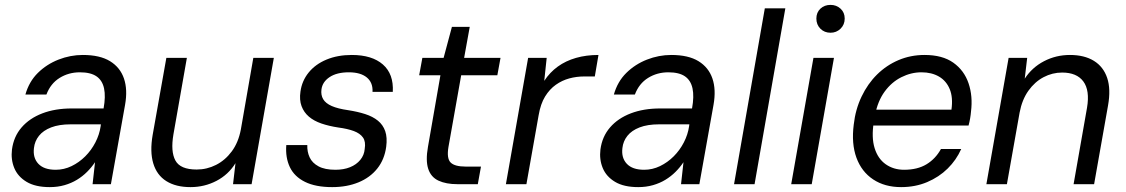

<svg xmlns="http://www.w3.org/2000/svg" viewBox="-20 -754 4610 786"><path d="M184 12Q125 12 89 -9.5Q53 -31 38.5 -66Q24 -101 29 -142Q36 -195 68.5 -232.5Q101 -270 153.5 -290Q206 -310 273 -310H404Q413 -359 406 -392Q399 -425 375 -441.5Q351 -458 307 -458Q261 -458 224 -435Q187 -412 170 -367H84Q99 -420 135 -455.5Q171 -491 219.5 -510Q268 -529 319 -529Q389 -529 430.5 -503.5Q472 -478 487.5 -432.5Q503 -387 492 -325L434 0H359L369 -90Q355 -69 336.5 -50.5Q318 -32 295 -18Q272 -4 244 4Q216 12 184 12ZM208 -59Q242 -59 273 -74Q304 -89 329 -114Q354 -139 370.5 -171Q387 -203 392 -237L393 -245H269Q222 -245 189.5 -232.5Q157 -220 139.5 -198Q122 -176 119 -148Q114 -108 137 -83.5Q160 -59 208 -59Z M760 12Q700 12 661 -12.5Q622 -37 607.5 -85Q593 -133 605 -202L661 -517H745L690 -204Q678 -134 698 -97Q718 -60 785 -60Q827 -60 864.5 -79Q902 -98 929 -134.5Q956 -171 966 -224L1017 -517H1101L1010 0H934L944 -86Q915 -39 866 -13.5Q817 12 760 12Z M1340 12Q1272 12 1228.5 -9.5Q1185 -31 1166.5 -70Q1148 -109 1152 -160H1238Q1237 -133 1247.5 -110Q1258 -87 1284 -73Q1310 -59 1353 -59Q1387 -59 1413 -69.5Q1439 -80 1455 -99.5Q1471 -119 1473 -144Q1478 -174 1466 -191Q1454 -208 1428.5 -217.5Q1403 -227 1365 -232Q1326 -238 1295.5 -248.5Q1265 -259 1244.5 -276.5Q1224 -294 1214.5 -319.5Q1205 -345 1210 -379Q1216 -423 1243.5 -457Q1271 -491 1316.5 -510Q1362 -529 1420 -529Q1503 -529 1547.5 -490Q1592 -451 1588 -378H1505Q1507 -416 1481.5 -437Q1456 -458 1408 -458Q1359 -458 1329.5 -438.5Q1300 -419 1296 -388Q1293 -365 1303 -348Q1313 -331 1338 -320Q1363 -309 1405 -303Q1444 -297 1475 -287Q1506 -277 1527 -260Q1548 -243 1557 -217Q1566 -191 1561 -153Q1554 -101 1524.5 -64Q1495 -27 1447.5 -7.5Q1400 12 1340 12Z M1853 0Q1806 0 1775 -14.5Q1744 -29 1733 -63Q1722 -97 1732 -153L1783 -446H1696L1709 -517H1796L1830 -644H1903L1880 -517H2029L2016 -446H1868L1816 -153Q1808 -106 1824.5 -89Q1841 -72 1887 -72H1949L1936 0Z M2051 0 2142 -517H2218L2208 -423Q2231 -458 2263.5 -481.5Q2296 -505 2338 -517Q2380 -529 2430 -529L2415 -441H2372Q2340 -441 2310.5 -433Q2281 -425 2255.5 -407Q2230 -389 2211.5 -359Q2193 -329 2185 -282L2135 0Z M2593 12Q2534 12 2498 -9.5Q2462 -31 2447.5 -66Q2433 -101 2438 -142Q2445 -195 2477.5 -232.5Q2510 -270 2562.5 -290Q2615 -310 2682 -310H2813Q2822 -359 2815 -392Q2808 -425 2784 -441.5Q2760 -458 2716 -458Q2670 -458 2633 -435Q2596 -412 2579 -367H2493Q2508 -420 2544 -455.5Q2580 -491 2628.5 -510Q2677 -529 2728 -529Q2798 -529 2839.5 -503.5Q2881 -478 2896.5 -432.5Q2912 -387 2901 -325L2843 0H2768L2778 -90Q2764 -69 2745.5 -50.5Q2727 -32 2704 -18Q2681 -4 2653 4Q2625 12 2593 12ZM2617 -59Q2651 -59 2682 -74Q2713 -89 2738 -114Q2763 -139 2779.5 -171Q2796 -203 2801 -237L2802 -245H2678Q2631 -245 2598.5 -232.5Q2566 -220 2548.5 -198Q2531 -176 2528 -148Q2523 -108 2546 -83.5Q2569 -59 2617 -59Z M2985 0 3111 -720H3195L3069 0Z M3219 0 3310 -517H3394L3303 0ZM3380 -620Q3355 -620 3338.5 -636.5Q3322 -653 3322 -678Q3322 -703 3338.5 -718.5Q3355 -734 3380 -734Q3404 -734 3421 -718.5Q3438 -703 3438 -678Q3438 -653 3421 -636.5Q3404 -620 3380 -620Z M3669 12Q3602 12 3554.5 -19.5Q3507 -51 3486 -108.5Q3465 -166 3475 -244Q3482 -306 3507 -358.5Q3532 -411 3570.5 -449Q3609 -487 3658.5 -508Q3708 -529 3765 -529Q3838 -529 3882.5 -497.5Q3927 -466 3945 -413Q3963 -360 3955 -297Q3954 -284 3951.5 -269.5Q3949 -255 3945 -240H3536L3547 -305H3875Q3882 -355 3868 -389Q3854 -423 3824 -440.5Q3794 -458 3752 -458Q3710 -458 3670 -438Q3630 -418 3601.5 -379Q3573 -340 3562 -282L3557 -254Q3547 -191 3560.5 -147.5Q3574 -104 3606 -81.5Q3638 -59 3681 -59Q3736 -59 3773 -81.5Q3810 -104 3832 -144H3915Q3895 -99 3859.5 -64Q3824 -29 3775.5 -8.5Q3727 12 3669 12Z M4018 0 4109 -517H4185L4175 -432Q4205 -478 4254 -503.5Q4303 -529 4360 -529Q4419 -529 4458 -505Q4497 -481 4512.5 -435Q4528 -389 4516 -322L4459 0H4375L4430 -313Q4442 -384 4415 -420.5Q4388 -457 4328 -457Q4288 -457 4252 -438Q4216 -419 4190 -382.5Q4164 -346 4154 -293L4102 0Z"/></svg>

Font: DM Sans 11pt
Style: Italic
Weight: 400
Italic angle: -10°
Version: Version 4.004;gftools[0.9.30]